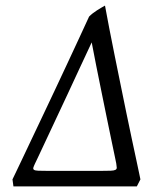

<svg xmlns="http://www.w3.org/2000/svg" viewBox="-20 -663 583 683"><path d="M393.6 -81.1Q393.6 -81.1 389.2 -102.8Q384.8 -124.5 377.2 -160.2Q369.6 -195.8 360.4 -241.5Q351.1 -287.1 341.3 -335Q331.5 -382.8 322.3 -429.2Q313 -475.6 306.2 -512.2Q287.1 -471.2 264.6 -423.1Q242.2 -375 220 -327.1Q197.8 -279.3 176.8 -234.9Q155.8 -190.4 139.9 -156.2Q124 -122.1 114.3 -101.6Q104.5 -81.1 104.5 -81.1Q100.1 -71.8 98.6 -66.7Q97.2 -61.5 101.1 -58.8Q105 -56.2 116.2 -55.7Q127.4 -55.2 148.4 -55.2H340.8Q362.3 -55.2 374 -55.7Q385.7 -56.2 390.6 -58.8Q395.5 -61.5 395.3 -66.7Q395 -71.8 393.6 -81.1ZM466.8 0H27.8L24.4 -24.9Q24.4 -24.9 33 -42.7Q41.5 -60.5 56.2 -91.3Q70.8 -122.1 90.3 -163.3Q109.9 -204.6 131.8 -250.7Q153.8 -296.9 176.8 -345.9Q199.7 -395 221.7 -441.7Q243.7 -488.3 262.9 -530.3Q282.2 -572.3 296.9 -604Q302.7 -609.9 309.8 -615.5Q316.9 -621.1 324.7 -626Q332.5 -630.9 339.8 -635.3Q347.2 -639.6 353.5 -643.1Q359.9 -606.9 368.9 -561.3Q377.9 -515.6 387.9 -465.6Q397.9 -415.5 408.7 -363.3Q419.4 -311 429.4 -262Q439.5 -212.9 448.7 -169.9Q458 -127 464.8 -94.7Q471.7 -62.5 475.6 -43.7Q479.5 -24.9 479.5 -24.9Z"/></svg>

Font: Gentium
Style: Italic
Weight: 400
Italic angle: -7°
Designer: J. Victor Gaultney
Version: Version 1.02; 2005; OFL release